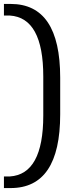

<svg xmlns="http://www.w3.org/2000/svg" viewBox="-70 -737 426 976"><path d="M236 -342V-156Q236 219 -16 219H-50V160H-20Q150 149 150 -150V-348Q150 -647 -20 -658H-50V-717H-16Q236 -717 236 -342Z"/></svg>

Font: Sarpanch
Style: Regular
Weight: 400
Designer: Manushi Parikh (Devanagari and Latin), Jyotish Sonowal (Devanagari)
Foundry: Indian Type Foundry
Version: Version 2.004;PS 1.0;hotconv 1.0.78;makeotf.lib2.5.61930; tt